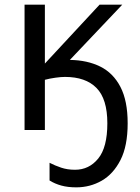

<svg xmlns="http://www.w3.org/2000/svg" viewBox="-20 -556 600 821"><path d="M525.9 -28.8Q525.9 67.9 495.4 127.9Q464.8 188 415 216.6Q365.2 245.1 306.2 245.1Q270 245.1 242.4 237.5Q214.8 230 191.9 215.8V140.1Q214.8 151.9 241.5 160.9Q268.1 169.9 300.8 169.9Q360.8 169.9 399.9 122.1Q439 74.2 439 -28.8Q439 -132.8 392.6 -179.9Q346.2 -227.1 257.8 -227.1Q240.2 -227.1 216.1 -223.6Q191.9 -220.2 171.9 -214.8V0H85V-536.1H171.9V-284.2L405.8 -536.1H502.9L278.8 -299.8Q353 -298.8 408.4 -271.5Q463.9 -244.1 494.9 -184.6Q525.9 -125 525.9 -28.8Z"/></svg>

Font: Kurinto Seri
Style: Regular
Weight: 400
Designer: Kurinto was developed by Clint Goss from a range of fonts that are compatible with the SIL Open Font License Version 1.1
Foundry: Clinton F. Goss
Version: Version 2.196; July 25, 2020